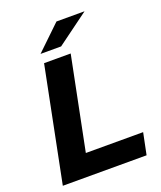

<svg xmlns="http://www.w3.org/2000/svg" viewBox="-162 -1003 927 1105"><g transform="rotate(-20 302.0 -450.5)"><path d="M29 0 169 -700H332L218 -132H569L542 0ZM168 -757 318 -901H490L294 -757Z"/></g></svg>

Font: Montserrat
Style: Bold Italic
Weight: 700
Italic angle: -11.3°
Designer: Julieta Ulanovsky
Foundry: Julieta Ulanovsky
Version: Version 9.000; ttfautohint (v1.8.4.7-5d5b)